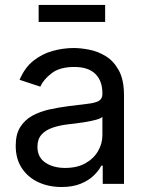

<svg xmlns="http://www.w3.org/2000/svg" viewBox="-20 -748 602 781"><path d="M230 12.7Q178.2 12.7 136 -6.8Q93.8 -26.4 68.8 -64Q43.9 -101.6 43.9 -155.3Q43.9 -202.1 62.5 -231.4Q81.1 -260.7 112.1 -277.6Q143.1 -294.4 180.7 -302.7Q218.3 -311 256.3 -315.9Q305.2 -322.3 335.9 -325.7Q366.7 -329.1 381.6 -337.4Q396.5 -345.7 396.5 -365.7V-368.7Q396.5 -419.4 367.7 -447.5Q338.9 -475.6 282.2 -475.6Q223.1 -475.6 189.9 -450Q156.7 -424.3 144 -395.5L59.6 -423.3Q80.6 -473.1 116.2 -501.2Q151.9 -529.3 194.8 -541Q237.8 -552.7 279.8 -552.7Q307.1 -552.7 342 -546.1Q377 -539.6 409.4 -520Q441.9 -500.5 463.1 -462.2Q484.4 -423.8 484.4 -359.9V0H397.9V-74.2H392.1Q382.8 -55.2 362.3 -34.9Q341.8 -14.6 309.1 -1Q276.4 12.7 230 12.7ZM245.1 -64.9Q293.9 -64.9 327.6 -84Q361.3 -103 378.9 -133.5Q396.5 -164.1 396.5 -197.3V-272.9Q391.1 -266.6 373 -261.5Q355 -256.3 331.8 -252.4Q308.6 -248.5 286.9 -245.8Q265.1 -243.2 252.4 -241.7Q220.7 -237.8 193.1 -228.3Q165.5 -218.8 148.9 -200.4Q132.3 -182.1 132.3 -150.9Q132.3 -108.4 164.3 -86.7Q196.3 -64.9 245.1 -64.9ZM407.7 -728V-658.7H137.2V-728Z"/></svg>

Font: Inter-Regular
Style: Regular
Weight: 400
Designer: Rasmus Andersson
Foundry: rsms
Version: Version 4.000;git-a52131595